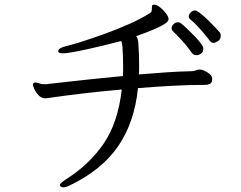

<svg xmlns="http://www.w3.org/2000/svg" viewBox="-20 -753 1040 828"><path d="M895 -410Q895 -387 863 -387Q796 -387 722.5 -383Q649 -379 575 -373Q560 -225 489.5 -122.5Q419 -20 282 46Q274 50 266 52.5Q258 55 252 55Q245 55 240 50Q238 46 238 45Q238 38 262 22Q364 -42 426.5 -133Q489 -224 505 -367Q414 -359 334 -349.5Q254 -340 200 -332Q193 -331 187 -330Q181 -329 176 -329Q159 -329 147 -341.5Q135 -354 128.5 -368Q122 -382 122 -387Q122 -396 130 -397H133Q140 -397 149.5 -393.5Q159 -390 165 -390H172Q176 -390 180 -390Q184 -390 188 -391Q258 -399 341 -408Q424 -417 510 -425Q511 -436 511 -446.5Q511 -457 511 -468Q511 -507 508 -552Q507 -560 506 -567Q505 -574 502 -576Q468 -567 429 -557.5Q390 -548 353.5 -540Q317 -532 290 -527.5Q263 -523 252 -523Q231 -523 231 -532Q231 -546 265 -554Q287 -559 331.5 -573Q376 -587 430 -606.5Q484 -626 536 -649Q588 -672 624 -695Q632 -699 633.5 -704Q635 -709 635 -716V-721Q635 -731 639 -732Q641 -733 644 -733Q656 -733 671 -721Q686 -709 696.5 -694.5Q707 -680 707 -670Q707 -667 704 -662Q701 -657 688 -648.5Q675 -640 646.5 -627.5Q618 -615 567 -597Q576 -589 577 -560Q580 -517 580 -476Q580 -465 580 -454Q580 -443 579 -432Q639 -437 697 -441Q755 -445 808 -446Q816 -446 824 -449.5Q832 -453 840 -453H844Q856 -452 875 -440.5Q894 -429 895 -415ZM932 -599Q932 -583 919.5 -575.5Q907 -568 901 -568Q891 -568 884 -578Q872 -595 847.5 -623Q823 -651 800 -670Q794 -675 794 -682Q794 -691 802.5 -699.5Q811 -708 821 -708Q828 -708 844 -695.5Q860 -683 877.5 -666Q895 -649 909 -634Q923 -619 927 -614Q932 -609 932 -599ZM857 -543Q857 -529 847 -522Q837 -515 827 -515Q816 -515 808 -524Q788 -553 766 -577Q744 -601 726 -618Q720 -624 720 -631Q720 -641 728.5 -649Q737 -657 747 -657Q756 -657 761 -652Q770 -645 786 -630Q802 -615 818.5 -598Q835 -581 846 -566Q857 -551 857 -543Z"/></svg>

Font: Moon Stars Kai T
Style: Regular
Weight: 400
Designer: GuiWonder
Version: Version 1.101